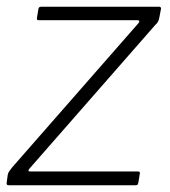

<svg xmlns="http://www.w3.org/2000/svg" viewBox="-21 -550 504 570"><path d="M6 0Q1 0 -0.5 -2Q-2 -4 -1 -9L2 -31Q3 -37 6.5 -41.5Q10 -46 15 -53L389 -480Q393 -484 392.5 -487Q392 -490 387 -490H95Q90 -490 89 -492Q88 -494 89 -499L93 -523Q94 -528 96.5 -529Q99 -530 102 -530H452Q457 -530 457 -524L452 -498Q451 -492 448.5 -486.5Q446 -481 440 -476L67 -50Q63 -45 63.5 -43Q64 -41 68 -41H388Q396 -41 394 -34L390 -9Q389 -5 388 -2.5Q387 0 381 0H6Z"/></svg>

Font: Libre Franklin Thin ExtraLight
Style: Italic
Weight: 250
Italic angle: -8°
Version: Version 3.000